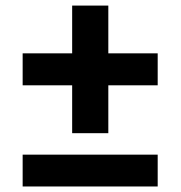

<svg xmlns="http://www.w3.org/2000/svg" viewBox="-20 -675 654 695"><path d="M62 -366.2V-481.9H241.2V-654.8H372.1V-481.9H550.8V-366.2H372.1V-192.9H241.2V-366.2ZM550.8 0H62V-115.2H550.8Z"/></svg>

Font: IntelOne Mono Bold
Style: Regular
Weight: 700
Designer: Fred Shallcrass
Foundry: Frere-Jones Type LLC
Version: Version 1.200;hotconv 1.1.0;makeotfexe 2.6.0;FJTRelease1.2